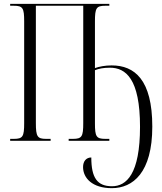

<svg xmlns="http://www.w3.org/2000/svg" viewBox="-20 -734 843 1001"><path d="M563 247C673 247 774 166 774 -74C774 -318 682 -393 562 -393C528 -393 497 -387 475 -379V-622C475 -692 482 -704 529 -704H550V-714H33V-704H52C99 -704 106 -692 106 -623V-92C106 -22 99 -10 52 -10H33V0H244V-10H220C175 -10 167 -22 167 -92V-704H414V-92C414 -22 407 -10 360 -10H338V0H550V-10H529C482 -10 475 -22 475 -91V-368C495 -376 519 -381 553 -381C635 -381 710 -324 710 -73C710 174 639 237 564 237C487 237 456 193 456 87C430 87 413 106 413 137C413 194 461 247 563 247Z"/></svg>

Font: Noto Serif Display ExtraCondensed Light
Style: Regular
Weight: 300
Width: 2
Designer: Monotype Design Team
Foundry: Monotype Imaging Inc.
Version: Version 2.009